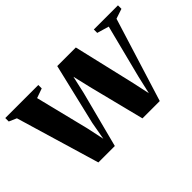

<svg xmlns="http://www.w3.org/2000/svg" viewBox="-97 -763 1015 1015"><g transform="rotate(-45 411.0 -255.0)"><path d="M-10.5 -486.5V-512.5H236.5V-487L183 -468L258 -165.5L278.5 -68.5L296.5 -169L378 -512.5H517L598 -166L619 -68.5L642 -169L718 -467.5L651.5 -487V-512.5H832V-486.5L776.5 -468L630.5 1.5H501L422 -312L398.5 -412L376 -312L294.5 1.5H171.5L32 -468Z"/></g></svg>

Font: Merriweather 120pt
Style: Bold
Weight: 700
Designer: Eben Sorkin
Foundry: Eben Sorkin
Version: Version 2.100